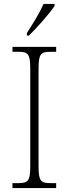

<svg xmlns="http://www.w3.org/2000/svg" viewBox="-20 -951 348 971"><path d="M116 -784V-771H126C168 -811 233 -886 256 -921V-931H200C181 -886 145 -829 116 -784ZM43 0H264V-25H235C187 -25 175 -35 175 -109V-605C175 -679 187 -689 235 -689H264V-714H43V-689H73C121 -689 133 -679 133 -605V-109C133 -35 121 -25 73 -25H43Z"/></svg>

Font: Noto Serif Hebrew SemiCondensed ExtraLight
Style: Regular
Weight: 200
Width: 4
Designer: Monotype Design Team
Foundry: Monotype Imaging Inc.
Version: Version 2.004